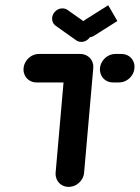

<svg xmlns="http://www.w3.org/2000/svg" viewBox="-20 -729 545 749"><path d="M343.7 -461.5 308.1 -55.6Q307 -40.4 298.3 -27.6Q289.6 -14.8 276.3 -7.4Q263 0 247.8 0Q232.6 0 220.6 -7.4Q208.5 -14.8 202.2 -27.6Q195.9 -40.4 197 -55.6L232.6 -461.5ZM71.9 -463Q73.3 -478.1 81.9 -490.9Q90.4 -503.7 103.7 -511.1Q117 -518.5 132.2 -518.5H293Q308.1 -518.5 320.4 -511.1Q332.6 -503.7 338.9 -490.9Q345.2 -478.1 343.7 -463Q342.6 -447.8 333.9 -435Q325.2 -422.2 311.9 -414.8Q298.5 -407.4 283.3 -407.4H122.6Q107.4 -407.4 95.4 -414.8Q83.3 -422.2 77 -435Q70.7 -447.8 71.9 -463ZM370 -463Q371.5 -478.1 380 -490.9Q388.5 -503.7 401.9 -511.1Q415.2 -518.5 430.4 -518.5H453.7Q468.9 -518.5 481.1 -511.1Q493.3 -503.7 499.6 -490.9Q505.9 -478.1 504.4 -463Q503.3 -447.8 494.6 -435Q485.9 -422.2 472.6 -414.8Q459.3 -407.4 444.1 -407.4H420.7Q405.6 -407.4 393.5 -414.8Q381.5 -422.2 375.2 -435Q368.9 -447.8 370 -463ZM183.3 -659.3Q184.8 -674.4 196.5 -685.4Q208.1 -696.3 223.3 -696.3Q235.2 -696.3 243.7 -690L324.4 -633Q331.1 -627.8 334.6 -619.8Q338.1 -611.9 337.4 -602.6Q336.3 -587.4 324.4 -576.5Q312.6 -565.6 297.4 -565.6Q285.6 -565.6 277 -571.9L196.7 -628.9Q189.6 -634.1 186.1 -642Q182.6 -650 183.3 -659.3ZM437.8 -647 347.8 -590Q337.4 -583.7 326.3 -583.7Q311.1 -583.7 301.1 -594.6Q291.1 -605.6 292.6 -620.7Q293.3 -630 298.3 -638Q303.3 -645.9 311.1 -651.1L402.2 -708.5Z"/></svg>

Font: 26F Galaxy Sans Oblique
Style: Regular
Weight: 400
Italic angle: -5°
Designer: C₂₉H₂₅N₃O₅
Version: Version 1.200;FEAKit 1.0